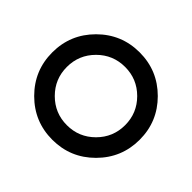

<svg xmlns="http://www.w3.org/2000/svg" viewBox="-165 -898 1092 1092"><g transform="rotate(45 381.0 -351.5)"><path d="M380.9 0Q235.4 0 132.3 -103Q29.3 -206.1 29.3 -351.6Q29.3 -497.1 132.3 -600.1Q235.4 -703.1 380.9 -703.1Q526.4 -703.1 629.4 -600.1Q732.4 -497.1 732.4 -351.6Q732.4 -206.1 629.4 -103Q526.4 0 380.9 0ZM380.9 -117.2Q478 -117.2 546.6 -185.8Q615.2 -254.4 615.2 -351.6Q615.2 -448.7 546.6 -517.3Q478 -585.9 380.9 -585.9Q283.7 -585.9 215.1 -517.3Q146.5 -448.7 146.5 -351.6Q146.5 -254.4 215.1 -185.8Q283.7 -117.2 380.9 -117.2Z"/></g></svg>

Font: Gerhaus
Style: Regular
Weight: 400
Designer: GGBotNet
Foundry: GGBotNet
Version: 1.01